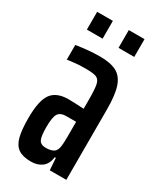

<svg xmlns="http://www.w3.org/2000/svg" viewBox="-177 -735 670 804"><g transform="rotate(30 158.5 -333.0)"><path d="M17 -145Q17 -229 41.5 -263Q66 -297 124 -297Q147 -297 198 -294V-336Q198 -389 193.5 -410Q189 -431 174.5 -437.5Q160 -444 122 -444Q85 -444 61.5 -440.5Q38 -437 34 -437V-508Q97 -518 148 -518Q200 -518 229 -502.5Q258 -487 271 -449Q284 -411 284 -340V0H204L200 -58H195Q190 -23 169 -7.5Q148 8 117 8Q77 8 55.5 -7Q34 -22 25.5 -55Q17 -88 17 -145ZM196 -115Q198 -131 198 -162V-197V-231H149Q123 -231 112 -215Q101 -199 101 -150Q101 -106 109 -89.5Q117 -73 143 -73Q165 -73 179 -81Q193 -89 196 -115ZM44 -588V-674H120V-588ZM197 -588V-674H273V-588Z"/></g></svg>

Font: Saira Ultra Condensed SemiBold
Style: Regular
Weight: 600
Width: 1
Designer: Hector Gatti with collaboration of the Omnibus-Type team
Foundry: Omnibus-Type
Version: Version 1.001; ttfautohint (v1.8)